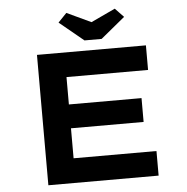

<svg xmlns="http://www.w3.org/2000/svg" viewBox="-60 -968 1001 1027"><g transform="rotate(-5 441.0 -455.0)"><path d="M158 0V-700H743V-568H305V-132H750V0ZM236 -293V-421H695V-293ZM418 -755 288 -862 334 -910 479 -842H449L594 -910L640 -862L510 -755Z"/></g></svg>

Font: Lexend Tera SemiBold
Style: Regular
Weight: 600
Version: Version 1.007